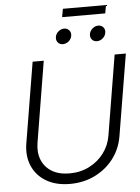

<svg xmlns="http://www.w3.org/2000/svg" viewBox="-65 -1073 829 1133"><g transform="rotate(-5 349.0 -506.5)"><path d="M303.7 10.3Q220.7 10.3 163.3 -23.7Q106 -57.6 80.3 -116.7Q54.7 -175.8 66.9 -250L146 -727.5H211.9L133.3 -250Q123.5 -191.9 141.6 -147.2Q159.7 -102.5 201.7 -77.1Q243.7 -51.8 306.2 -51.8Q370.6 -51.8 423.1 -78.4Q475.6 -105 510 -150.9Q544.4 -196.8 553.7 -254.4L631.8 -727.5H698.2L618.2 -245.6Q606 -170.9 562.3 -113.3Q518.6 -55.7 451.7 -22.7Q384.8 10.3 303.7 10.3ZM606.4 -1022.9 597.7 -974.1H342.3L351.1 -1022.9ZM535.2 -814.9Q516.1 -814.9 505.1 -828.1Q494.1 -841.3 497.1 -860.4Q500.5 -879.4 515.9 -892.6Q531.2 -905.8 549.8 -905.8Q568.8 -905.8 580.1 -892.6Q591.3 -879.4 587.9 -860.4Q585 -841.3 569.3 -828.1Q553.7 -814.9 535.2 -814.9ZM333 -814.9Q314.5 -814.9 303.5 -828.1Q292.5 -841.3 295.4 -860.4Q298.3 -879.4 313.7 -892.6Q329.1 -905.8 348.1 -905.8Q366.7 -905.8 377.9 -892.6Q389.2 -879.4 386.2 -860.4Q383.3 -841.3 367.7 -828.1Q352.1 -814.9 333 -814.9Z"/></g></svg>

Font: Inter Display Light
Style: Italic
Weight: 300
Italic angle: -9.39999°
Designer: Rasmus Andersson
Foundry: rsms
Version: Version 4.000;git-a52131595